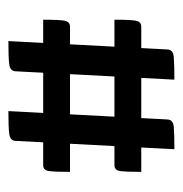

<svg xmlns="http://www.w3.org/2000/svg" viewBox="-9 -534 436 458"><g transform="rotate(90 209.0 -305.0)"><path d="M245 -107 265 -487Q266 -500 282.5 -501.5Q299 -503 336 -503L316 -123Q315 -111 299 -109Q283 -107 245 -107ZM78 -107 98 -487Q99 -500 116 -501.5Q133 -503 170 -503L150 -123Q149 -111 133 -109Q117 -107 78 -107ZM27 -190Q27 -229 29.5 -241.5Q32 -254 44 -254H390Q390 -217 388 -203.5Q386 -190 374 -190ZM27 -360Q27 -399 29.5 -411.5Q32 -424 44 -424H390Q390 -387 388 -373.5Q386 -360 374 -360Z"/></g></svg>

Font: Yanone Kaffeesatz ExtraLight
Style: Regular
Weight: 400
Version: Version 2.003